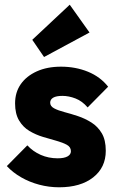

<svg xmlns="http://www.w3.org/2000/svg" viewBox="-20 -783 498 815"><path d="M231 12Q188 12 146.5 1Q105 -10 69.5 -30.5Q34 -51 9 -78L96 -166Q120 -140 153 -125.5Q186 -111 225 -111Q252 -111 266.5 -119Q281 -127 281 -141Q281 -159 263.5 -168.5Q246 -178 219 -185.5Q192 -193 162 -202Q132 -211 105 -227Q78 -243 61 -271.5Q44 -300 44 -344Q44 -391 68 -425.5Q92 -460 136 -480Q180 -500 239 -500Q301 -500 353.5 -478.5Q406 -457 439 -415L352 -327Q329 -354 300.5 -365Q272 -376 245 -376Q219 -376 206 -368.5Q193 -361 193 -347Q193 -332 210 -323Q227 -314 254 -307Q281 -300 311 -290Q341 -280 368 -263Q395 -246 412 -217.5Q429 -189 429 -143Q429 -72 375.5 -30Q322 12 231 12ZM167 -541 117 -614 276 -763 360 -645Z"/></svg>

Font: Outfit Thin
Style: Bold
Weight: 700
Version: Version 1.100;gftools[0.9.27]